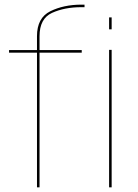

<svg xmlns="http://www.w3.org/2000/svg" viewBox="-20 -808 594 828"><path d="M139.5 0H150.5V-581H332.5V-592H150.5V-651.5Q150.5 -728 204.5 -752.5Q258.5 -777 330.5 -777H344.5V-788H331.5Q254.5 -788 197 -759.5Q139.5 -731 139.5 -652V-592H19V-581H139.5ZM450.5 0H461.5V-593H450.5ZM450.5 -733V-681.5H461.5V-733Z"/></svg>

Font: Anybody Thin
Style: Regular
Weight: 100
Designer: Tyler Finck
Foundry: Etcetera Type Company
Version: Version 1.114;gftools[0.9.25]